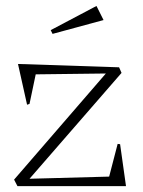

<svg xmlns="http://www.w3.org/2000/svg" viewBox="-20 -631 486 651"><path d="M27.8 -22 338.9 -381.8 101.1 -378.9 80.1 -278.8 71.8 -275.9 41 -414.1 383.8 -402.8 392.1 -383.8 80.1 -24.9 350.1 -32.2 378.9 -143.1 387.2 -142.1 407.2 0H39.1ZM151.9 -528.8 307.1 -610.8 331.1 -563 158.2 -516.1Z"/></svg>

Font: Halibut Thin
Style: Regular
Weight: 250
Designer: Matteo Maggi
Foundry: Collletttivo
Version: Version 3.080 | FøM Fix